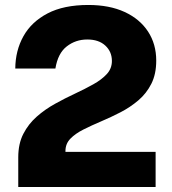

<svg xmlns="http://www.w3.org/2000/svg" viewBox="-20 -753 692 773"><path d="M53.5 0V-79V-119.5Q53.5 -174.5 74 -214.2Q94.5 -254 128 -283.5Q161.5 -313 201.8 -335.2Q242 -357.5 282.2 -376.2Q322.5 -395 356 -413.8Q389.5 -432.5 410 -454.8Q430.5 -477 430.5 -507.5Q430.5 -545 404 -569.5Q377.5 -594 331.5 -594Q284.5 -594 248.8 -566.2Q213 -538.5 203 -477H41.5Q42 -549 74.2 -607Q106.5 -665 171.5 -699Q236.5 -733 335.5 -733Q420.5 -733 481.8 -704.8Q543 -676.5 576 -626Q609 -575.5 609 -509Q609 -454.5 589.2 -415.5Q569.5 -376.5 536.8 -348.8Q504 -321 465.2 -301Q426.5 -281 387.5 -264.5Q348.5 -248 315.8 -231.5Q283 -215 263.2 -194.5Q243.5 -174 243.5 -145V-141.5H606.5V0Z"/></svg>

Font: Public Sans Thin ExtraBold
Style: Regular
Weight: 800
Version: Version 1.007